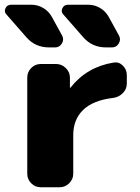

<svg xmlns="http://www.w3.org/2000/svg" viewBox="-75 -790 590 810"><path d="M404 -526Q426 -530 443 -513.5Q460 -497 460 -473V-437Q460 -414 443 -397Q426 -380 403 -377Q318 -367 276 -326.5Q234 -286 234 -220V-57Q234 -34 217 -17Q200 0 177 0H97Q73 0 56.5 -17Q40 -34 40 -57V-463Q40 -486 56.5 -503Q73 -520 97 -520H162Q185 -520 202.5 -503Q220 -486 220 -463V-421Q220 -420 221 -420Q223 -420 223 -421Q292 -508 404 -526ZM132 -590Q74 -590 37 -632L-47 -728Q-59 -740 -52 -755Q-45 -770 -28 -770H58Q84 -770 107 -756.5Q130 -743 143 -720L187 -640Q196 -623 186 -606.5Q176 -590 158 -590ZM383 -720 427 -640Q436 -623 426 -606.5Q416 -590 398 -590H372Q314 -590 277 -632L193 -728Q181 -740 188 -755Q195 -770 212 -770H298Q324 -770 347 -756.5Q370 -743 383 -720Z"/></svg>

Font: Rounded Mplus 1c Black
Style: Regular
Weight: 900
Version: Version 1.059.20150529